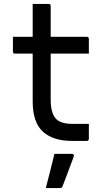

<svg xmlns="http://www.w3.org/2000/svg" viewBox="-20 -720 540 981"><path d="M434 -87V-11Q434 0 423 0H348Q251 0 199 -47.5Q147 -95 147 -202V-446H57Q46 -446 46 -457V-532H147V-700H228Q239 -700 239 -689V-532H423Q434 -532 434 -521V-446H239V-210Q239 -140 268 -111Q293 -87 352 -87ZM258 66H347Q353 66 356 70Q359 74 357 80Q346 109 337.5 131.5Q329 154 320.5 177Q312 200 300 231Q299 235 295.5 238Q292 241 285 241H214Q227 191 237.5 149.5Q248 108 258 66Z"/></svg>

Font: Recursive Sn Lnr St
Style: Regular
Weight: 400
Version: Version 1.079;hotconv 1.0.112;makeotfexe 2.5.65598; ttfautoh